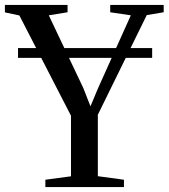

<svg xmlns="http://www.w3.org/2000/svg" viewBox="-35 -763 688 783"><path d="M254.5 -44V-291L44 -700L-15 -712.5V-743H240.5V-713L164 -700.5L304.5 -404.5L334 -329.5L364.5 -402.5L498.5 -700.5L414.5 -713V-743H632.5V-713L563.5 -701.5L364 -295V-44.5L470.5 -30V0H150V-30ZM585.5 -567V-527H38.5V-567Z"/></svg>

Font: Merriweather 96pt
Style: Regular
Weight: 400
Version: Version 2.100